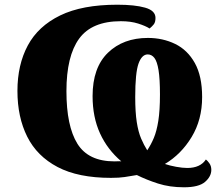

<svg xmlns="http://www.w3.org/2000/svg" viewBox="-20 -745 947 815"><path d="M761 50Q700 50 650.5 34Q601 18 561 -2Q532 3 509 6.5Q486 10 451 10Q312 10 224.5 -36Q137 -82 95.5 -165Q54 -248 54 -359Q54 -470 98 -552Q142 -634 235.5 -679.5Q329 -725 478 -725Q552 -725 596 -712.5Q640 -700 640 -669Q640 -651 633 -642Q626 -633 615 -624Q598 -635 566.5 -645Q535 -655 493 -655Q370 -655 316 -581Q262 -507 262 -358Q262 -210 308.5 -135Q355 -60 466 -60Q474 -60 481 -60.5Q488 -61 495 -60Q436 -110 404.5 -179Q373 -248 373 -337Q373 -458 438 -521Q503 -584 608 -584Q671 -584 723.5 -558.5Q776 -533 807 -477.5Q838 -422 838 -333Q838 -237 793.5 -163.5Q749 -90 680 -49Q700 -42 727.5 -37Q755 -32 775 -32Q830 -32 854 -68Q861 -63 869 -51.5Q877 -40 877 -24Q877 4 850.5 27Q824 50 761 50ZM605 -107Q621 -131 633 -159.5Q645 -188 652 -232Q659 -276 659 -344Q659 -410 653 -447Q647 -484 635.5 -499Q624 -514 607 -514Q582 -514 568 -475Q554 -436 554 -333Q554 -269 560.5 -227Q567 -185 579 -157Q591 -129 605 -107Z"/></svg>

Font: Noto Serif Black
Style: Regular
Weight: 900
Designer: Monotype Design Team
Foundry: Monotype Imaging Inc.
Version: Version 2.014; ttfautohint (v1.8.4.7-5d5b)